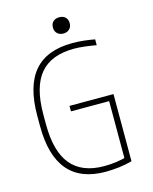

<svg xmlns="http://www.w3.org/2000/svg" viewBox="-132 -987 864 1083"><g transform="rotate(-15 300.0 -445.0)"><path d="M349 10Q57 10 57 -335V-395Q57 -569 130.5 -654.5Q204 -740 354 -740Q387 -740 419.5 -736.5Q452 -733 484 -727V-693Q450 -699 417 -703Q384 -707 355 -707Q221 -707 156.5 -630.5Q92 -554 92 -394V-336Q92 -177 156 -100Q220 -23 349 -23Q385 -23 421.5 -28Q458 -33 490 -43L470 -25V-370H247V-402H504V-10Q469 0 428 5Q387 10 349 10ZM320 -805Q298 -805 284.5 -818Q271 -831 271 -852Q271 -875 284.5 -887.5Q298 -900 320 -900Q342 -900 355.5 -887.5Q369 -875 369 -852Q369 -831 355.5 -818Q342 -805 320 -805Z"/></g></svg>

Font: M PLUS Code Latin Expanded ExtraLight
Style: Regular
Weight: 250
Width: 7
Designer: Coji Morishita
Foundry: UNDERFOREST DESIGN
Version: Version 1.002; ttfautohint (v1.8.3)